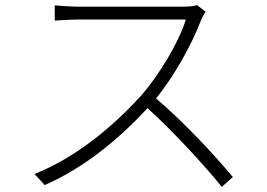

<svg xmlns="http://www.w3.org/2000/svg" viewBox="-20 -710 1040 747"><path d="M747 -690C734 -686 715 -684 689 -684H284C252 -684 201 -689 193 -689V-630C198 -630 252 -634 284 -634H703C676 -545 596 -413 527 -336C418 -216 275 -97 114 -33L154 10C311 -59 442 -169 554 -289C657 -196 773 -69 843 17L886 -21C817 -104 698 -233 587 -327C659 -415 728 -541 762 -631C765 -640 775 -657 780 -664Z"/></svg>

Font: Spoqa Han Sans Neo Light
Style: Regular
Weight: 300
Designer: [Spoqa Han Sans Neo] Dong-huui Kim ___ Younghwa Kang ___ Yujin Lee ___ [Noto Sans] Ryoko NISHIZUKA ____ (kana & ideograp
Foundry: Spoqa (http://www.spoqa-han-sans.com)
Version: Version 1.100;hotconv 1.0.109;makeotfexe 2.5.65596